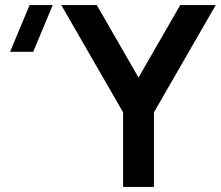

<svg xmlns="http://www.w3.org/2000/svg" viewBox="-20 -740 874 760"><path d="M467.3 0V-295.2L222.5 -720H363L528.3 -433.2L693.5 -720H834L589.3 -295.2V0ZM111.5 -535H20L97.2 -720H188.7Z"/></svg>

Font: Manrope
Style: Regular
Weight: 400
Designer: Mikhail Sharanda
Foundry: Mikhail Sharanda
Version: Version 4.503